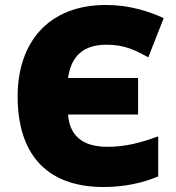

<svg xmlns="http://www.w3.org/2000/svg" viewBox="-20 -743 710 773"><path d="M409 -563C479 -563 524 -542 577 -512L639 -670C580 -697 502 -723 407 -723C171 -723 51 -568 51 -355C51 -135 156 10 398 10C482 10 560 -8 617 -33V-194C547 -169 489 -152 412 -152C310 -152 260 -199 254 -282H536V-429H254C267 -523 322 -563 409 -563Z"/></svg>

Font: Noto Sans UI Black
Style: Regular
Weight: 900
Designer: Monotype Design Team
Foundry: Monotype Imaging Inc.
Version: Version 1.901